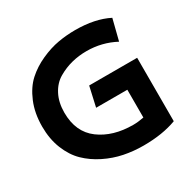

<svg xmlns="http://www.w3.org/2000/svg" viewBox="-158 -849 1004 1012"><g transform="rotate(-30 344.0 -343.0)"><path d="M344 -407H636V-21Q551 11 435 11Q374 11 317 -0.5Q260 -12 205.5 -39Q151 -66 110.5 -105.5Q70 -145 45.5 -206Q21 -267 21 -343Q21 -424 48 -488.5Q75 -553 117 -591Q159 -629 214.5 -654Q270 -679 321.5 -688Q373 -697 425 -697Q546 -697 628 -655L596 -528Q515 -571 422 -571Q375 -571 331.5 -560Q288 -549 247.5 -525.5Q207 -502 183 -456Q159 -410 159 -348Q159 -230 239 -170.5Q319 -111 442 -111Q472 -111 507 -118V-287H317Z"/></g></svg>

Font: Techna Sans
Style: Regular
Weight: 400
Designer: Carl Enlund
Version: Version 1.003